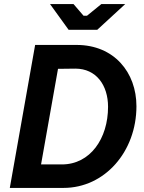

<svg xmlns="http://www.w3.org/2000/svg" viewBox="-20 -920 707 940"><path d="M28 0H291C493 0 648 -178 648 -400C648 -565 539 -700 355 -700H152ZM316 -774H456L593 -900H476L406 -843H389L340 -900H225ZM181 -115 264 -583 349 -584C451 -584 509 -503 509 -397C509 -242 422 -115 283 -115Z"/></svg>

Font: Fixel Text 20240404 SemiBold
Style: Italic
Weight: 600
Width: 4
Italic angle: -10°
Designer: AlfaBravo + MacPaw
Foundry: Kyrylo Tkachov, Marchela Mozhyna, Serhii Makarenko, Maria Weinstein, Zakhar Kryvoshyya
Version: Version 1.211;Glyphs 3.2 (3225)